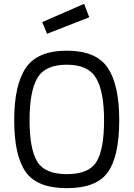

<svg xmlns="http://www.w3.org/2000/svg" viewBox="-20 -970 696 1000"><path d="M522 -344Q522 -492 481 -562.5Q440 -633 328 -633Q215 -633 174.5 -563.5Q134 -494 134 -344Q134 -195 173.5 -129Q213 -63 328 -63Q443 -63 482.5 -127.5Q522 -192 522 -344ZM54 -344Q54 -527 114.5 -616.5Q175 -706 328 -706Q481 -706 541 -617Q601 -528 601 -344Q601 -157 542 -73.5Q483 10 328 10Q173 10 113.5 -75Q54 -160 54 -344ZM200 -855 418 -950 445 -880 225 -794Z"/></svg>

Font: TypoPRO Titillium Text
Style: 400 wt
Weight: 400
Designer: Accademia di Belle Arti di Urbino and others
Foundry: Accademia di Belle Arti di Urbino and others.
Version: Version 25.000